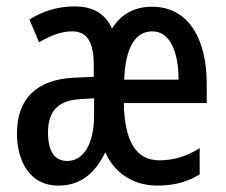

<svg xmlns="http://www.w3.org/2000/svg" viewBox="-20 -570 705 600"><path d="M455 -549C400 -549 359 -526 330 -481C309 -527 271 -550 213 -550C158 -550 112 -534 72 -509L102 -438C142 -461 174 -472 206 -472C254 -472 273 -435 273 -367V-330L209 -327C94 -321 33 -261 33 -153C33 -68 72 10 162 10C226 10 274 -22 309 -94C339 -26 401 10 471 10C523 10 565 -1 604 -25V-107C563 -81 522 -69 478 -69C406 -69 369 -127 367 -248H626V-309C626 -447 570 -549 455 -549ZM456 -472C511 -472 538 -408 538 -321H368C372 -424 404 -472 456 -472ZM229 -260 274 -263V-210C274 -120 241 -67 190 -67C152 -67 130 -95 130 -156C130 -224 163 -256 229 -260Z"/></svg>

Font: Noto Sans Gujarati ExtraCondensed Medium
Style: Regular
Weight: 500
Width: 2
Designer: Jelle Bosma - Monotype Design Team, Universal Thirst
Foundry: Monotype Imaging Inc.
Version: Version 2.106